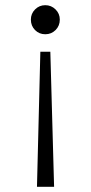

<svg xmlns="http://www.w3.org/2000/svg" viewBox="-20 -693 352 740"><path d="M210.5 -617.5Q210.5 -593.5 194.2 -577.2Q178 -561 154.5 -561Q131 -561 115 -577.2Q99 -593.5 99 -617.5Q99 -640.5 115.2 -656.8Q131.5 -673 154.5 -673Q177.5 -673 194 -656.8Q210.5 -640.5 210.5 -617.5ZM135.5 -493.5H174L188.5 27H122.5Z"/></svg>

Font: League Spartan Light
Style: Regular
Weight: 277
Foundry: The League of Moveable Type
Version: Version 2.002